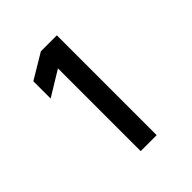

<svg xmlns="http://www.w3.org/2000/svg" viewBox="-138 -801 612 612"><g transform="rotate(-45 168.0 -495.0)"><path d="M144.5 -270V-643L60 -591.5V-669.5L144.5 -720H216.5V-270Z"/></g></svg>

Font: Manrope ExtraLight SemiBold
Style: Regular
Weight: 600
Version: Version 4.504